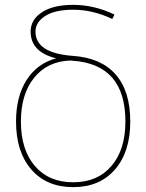

<svg xmlns="http://www.w3.org/2000/svg" viewBox="-20 -760 602 790"><path d="M268 -511Q174 -507 120 -439.5Q66 -372 66 -260Q66 -144 123.5 -77Q181 -10 281 -10Q381 -10 438.5 -77Q496 -144 496 -260Q496 -495 280 -510Q278 -510 274 -510.5Q270 -511 268 -511ZM211 -520Q106 -546 106 -630Q106 -679 152.5 -709.5Q199 -740 281 -740Q368 -740 451 -700L442 -682Q362 -720 281 -720Q207 -720 166.5 -694.5Q126 -669 126 -630Q126 -541 281 -530Q396 -522 456 -453.5Q516 -385 516 -260Q516 -135 453 -62.5Q390 10 281 10Q172 10 109 -62.5Q46 -135 46 -260Q46 -363 89.5 -431Q133 -499 211 -520Z"/></svg>

Font: Mplus 1p Thin
Style: Regular
Weight: 250
Version: Version 1.061